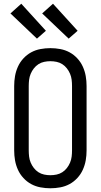

<svg xmlns="http://www.w3.org/2000/svg" viewBox="-20 -1001 540 1029"><path d="M250 8Q223 8 196.5 3Q170 -2 147 -14.5Q124 -27 105.5 -47Q87 -67 76 -91.5Q65 -116 60.5 -142Q56 -168 56 -195V-540Q56 -567 60.5 -593Q65 -619 76 -643.5Q87 -668 105.5 -688Q124 -708 147 -720.5Q170 -733 196.5 -738Q223 -743 250 -743Q277 -743 303.5 -738Q330 -733 353 -720.5Q376 -708 394.5 -688Q413 -668 424 -643.5Q435 -619 439.5 -593Q444 -567 444 -540V-195Q444 -168 439.5 -142Q435 -116 424 -91.5Q413 -67 394.5 -47Q376 -27 353 -14.5Q330 -2 303.5 3Q277 8 250 8ZM250 -62Q267 -62 283.5 -65.5Q300 -69 314 -78Q328 -87 338.5 -100.5Q349 -114 355.5 -129.5Q362 -145 364 -161.5Q366 -178 366 -195V-540Q366 -557 364 -573.5Q362 -590 355.5 -605.5Q349 -621 338.5 -634.5Q328 -648 314 -657Q300 -666 283.5 -669.5Q267 -673 250 -673Q233 -673 216.5 -669.5Q200 -666 186 -657Q172 -648 161.5 -634.5Q151 -621 144.5 -605.5Q138 -590 136 -573.5Q134 -557 134 -540V-195Q134 -178 136 -161.5Q138 -145 144.5 -129.5Q151 -114 161.5 -100.5Q172 -87 186 -78Q200 -69 216.5 -65.5Q233 -62 250 -62ZM348 -794 206 -929 264 -981 396 -836ZM178 -794 36 -929 94 -981 226 -836Z"/></svg>

Font: Iosevka Algr
Style: Regular
Weight: 400
Monospace: yes
Designer: Belleve Invis
Foundry: Belleve Invis
Version: Version 26.0.2; ttfautohint (v1.8.3)